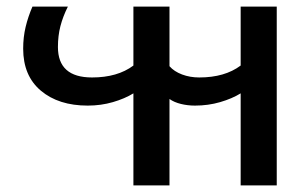

<svg xmlns="http://www.w3.org/2000/svg" viewBox="-20 -560 920 580"><path d="M383 0V-278Q357 -262 321 -251.5Q285 -241 245 -241Q157 -241 103.5 -286Q50 -331 50 -413Q50 -448 57.5 -479Q65 -510 78 -540H185Q170 -510 162.5 -481Q155 -452 155 -418Q155 -326 258 -326Q335 -326 383 -362V-540H492V-360Q506 -344 530 -335Q554 -326 582 -326Q659 -326 707 -362V-540H816V0H707V-278Q681 -262 645 -251.5Q609 -241 569 -241Q547 -241 526.5 -246Q506 -251 492 -261V0Z"/></svg>

Font: Kanit
Style: Regular
Weight: 400
Designer: Katatrad Team
Foundry: CadsonDemak
Version: Version 2.000; ttfautohint (v1.8.3)